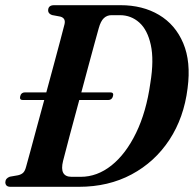

<svg xmlns="http://www.w3.org/2000/svg" viewBox="-26 -720 747 740"><path d="M-5.5 -17.5Q-5 -33 12 -39L43.5 -44.5Q56.5 -47.5 63.5 -54.5Q70.5 -61.5 74.5 -77Q81 -100 91.8 -140Q102.5 -180 116.2 -230.5Q130 -281 144.5 -334.5H62Q48 -334.5 52 -349.5Q55.5 -364 70.5 -364H152.5Q167.5 -419.5 181.5 -471.2Q195.5 -523 206.2 -563.5Q217 -604 222.5 -626Q228.5 -650 206.5 -656L174.5 -662Q159.5 -667.5 159.5 -679.5Q159.5 -700 182.5 -700H438.5Q524 -700 587 -662.5Q650 -625 680.2 -553.5Q710.5 -482 697 -380Q683 -266.5 626.8 -181Q570.5 -95.5 481.2 -47.8Q392 0 278 0H14.5Q-5 0 -5.5 -17.5ZM285 -38.5Q348.5 -38.5 403.8 -82.5Q459 -126.5 498.5 -207.8Q538 -289 553.5 -400Q568 -489 555.2 -547Q542.5 -605 510.8 -633.2Q479 -661.5 436.5 -661.5H403.5Q386.5 -661.5 374.2 -650Q362 -638.5 354.5 -611Q349 -591.5 338.5 -553.2Q328 -515 314.8 -465.8Q301.5 -416.5 287.5 -364H399Q413.5 -364 409.5 -349.5Q405.5 -334.5 391 -334.5H279.5Q259.5 -261 242.2 -196Q225 -131 217 -99.5Q202 -38.5 250 -38.5Z"/></svg>

Font: Fraunces 144pt S050 SemiBold
Style: Italic
Weight: 600
Italic angle: -16°
Version: Version 1.000; ttfautohint (v1.8.3)